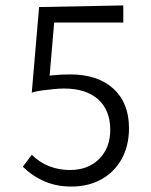

<svg xmlns="http://www.w3.org/2000/svg" viewBox="-20 -681 557 707"><path d="M97 -340 124 -655 434 -661V-598H140L182 -628L160 -370ZM97 -111Q125 -83 161 -69Q197 -55 237 -55Q305 -55 345.5 -96Q386 -137 386 -203Q386 -275 341.5 -315Q297 -355 216 -355Q200 -355 178.5 -353Q157 -351 135 -348Q113 -345 97 -340L115 -394Q137 -400 171.5 -403.5Q206 -407 238 -407Q340 -407 397.5 -354.5Q455 -302 455 -209Q455 -145 428.5 -96.5Q402 -48 354 -21Q306 6 242 6Q189 6 144.5 -13Q100 -32 64 -67Z"/></svg>

Font: Ysabeau Office
Style: Regular
Weight: 400
Designer: Christian Thalmann (Catharsis Fonts)
Version: Version 2.001;gftools[0.9.30]; featfreeze: tnum,lnum,ss02